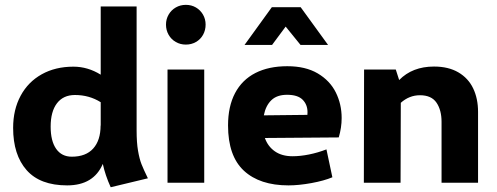

<svg xmlns="http://www.w3.org/2000/svg" viewBox="-20 -768 2089 807"><path d="M445.3 19Q422.4 -31.2 412.1 -79.1Q373.5 11.2 262.2 11.2Q148.4 11.2 91.8 -53Q35.2 -117.2 35.2 -230.5Q35.2 -307.1 66.7 -365.5Q98.1 -423.8 155.5 -455.8Q212.9 -487.8 288.6 -487.8Q349.1 -487.8 403.3 -454.1V-740.7H554.2V-219.7Q554.2 -168.9 560.1 -134.8Q565.9 -100.6 574.7 -78.1Q583.5 -55.7 601.6 -18.6ZM402.8 -240.7 403.3 -239.7V-338.4Q355 -368.7 294.9 -368.7Q246.1 -368.7 219.5 -334Q192.9 -299.3 192.9 -235.8Q192.9 -175.3 216.1 -142.3Q239.3 -109.4 281.7 -109.4Q340.8 -109.4 371.8 -143.8Q402.8 -178.2 402.8 -240.7Z M677.7 -664.6Q677.7 -687.5 688.7 -706.5Q699.7 -725.6 718.8 -736.6Q737.8 -747.6 761.2 -747.6Q784.7 -747.6 803.5 -736.6Q822.3 -725.6 833.3 -706.5Q844.2 -687.5 844.2 -664.6Q844.2 -641.1 833.5 -621.8Q822.8 -602.5 803.7 -591.6Q784.7 -580.6 761.2 -580.6Q737.8 -580.6 718.8 -591.6Q699.7 -602.5 688.7 -621.8Q677.7 -641.1 677.7 -664.6ZM684.1 -475.6H838.4V0H684.1Z M1416 -272Q1416 -231.4 1403.8 -190.4L1093.3 -188Q1106 -152.3 1135.5 -131.8Q1165 -111.3 1209.5 -111.3Q1242.2 -111.3 1278.8 -118.7Q1315.4 -126 1352.1 -140.1L1377 -22.9Q1342.3 -8.3 1289.1 1.5Q1235.8 11.2 1192.4 11.2Q1071.8 11.2 1005.1 -50.5Q938.5 -112.3 938.5 -240.7Q938.5 -320.8 968 -376.7Q997.6 -432.6 1053.5 -461.2Q1109.4 -489.7 1187.5 -489.7Q1264.2 -489.7 1315.4 -459.5Q1366.7 -429.2 1391.4 -379.6Q1416 -330.1 1416 -272ZM1272.5 -296.4Q1272.5 -328.1 1252 -348.9Q1231.4 -369.6 1186.5 -369.6Q1144 -369.6 1120.4 -346.7Q1096.7 -323.7 1088.9 -283.2L1272 -285.2Q1272.5 -289.1 1272.5 -296.4ZM1122.6 -737.8H1243.7L1358.9 -579.1H1243.2L1180.7 -656.2L1123.5 -579.1H1007.8Z M1989.3 -297.9V0H1835.9V-255.9Q1835.9 -305.2 1814.7 -336.4Q1793.5 -367.7 1745.1 -367.7Q1700.2 -367.7 1664.6 -335.9L1663.6 0H1509.3L1510.3 -475.6H1643.6L1657.7 -431.6Q1713.4 -488.3 1804.2 -488.3Q1864.7 -488.3 1906.5 -463.9Q1948.2 -439.5 1968.8 -396.5Q1989.3 -353.5 1989.3 -297.9Z"/></svg>

Font: Selawik
Style: Bold
Weight: 700
Designer: Aaron Bell
Foundry: Microsoft Corporation
Version: Version 1.01